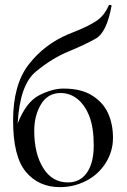

<svg xmlns="http://www.w3.org/2000/svg" viewBox="-20 -747 514 780"><path d="M226.1 -369.1Q174.3 -369.1 146.7 -323.5Q119.1 -277.8 119.1 -215.8Q119.1 -123 155.5 -64.5Q191.9 -5.9 255.9 -5.9Q305.2 -5.9 333 -45.4Q360.8 -85 360.8 -156.2Q360.8 -227.5 343.5 -273.2Q326.2 -318.8 295.7 -344Q265.1 -369.1 226.1 -369.1ZM223.1 13.2Q137.2 13.2 85.2 -48.8Q33.2 -110.8 33.2 -257.3Q33.2 -403.8 97.2 -485.8Q161.1 -567.9 259.8 -608.9L290 -621.1Q344.2 -643.1 374 -663.6Q403.8 -684.1 421.9 -725.1Q422.9 -728 428.5 -727.1Q434.1 -726.1 433.1 -723.1Q413.6 -615.2 368.9 -590.1Q324.2 -564.9 257.8 -537.6Q191.4 -510.3 125.7 -456.1Q60.1 -401.9 51.8 -245.1Q85.9 -333 139.4 -360.1Q192.9 -387.2 237.8 -387.2Q310.1 -387.2 355 -358.6Q399.9 -330.1 419.4 -286.1Q439 -242.2 439 -187Q439 -131.8 409.4 -85Q379.9 -38.1 330.3 -12.5Q280.8 13.2 223.1 13.2Z"/></svg>

Font: Cormorant-Medium
Style: Regular
Weight: 500
Designer: Christian Thalmann (Catharsis Fonts)
Version: Version 3.000